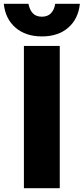

<svg xmlns="http://www.w3.org/2000/svg" viewBox="-53 -992 441 1012"><path d="M-33 -972H97Q103 -940 120 -922Q137 -904 168 -904Q198 -904 215.5 -922Q233 -940 238 -972H368Q360 -893 307 -846.5Q254 -800 168 -800Q82 -800 28.5 -846.5Q-25 -893 -33 -972ZM73 -750H262V0H73Z"/></svg>

Font: Unbounded SemiBold
Style: Regular
Weight: 600
Designer: Luke Prowse, Jean-Baptiste Morizot, Fátima Lázaro, Florian Runge
Foundry: NaN
Version: Version 1.700